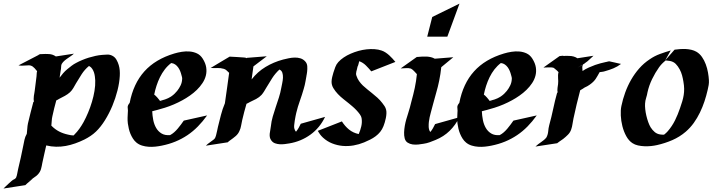

<svg xmlns="http://www.w3.org/2000/svg" viewBox="-44 -809 4012 1081"><path d="M179.7 -502.9H180.7Q177.7 -503.4 174.6 -503.7Q171.4 -503.9 168.9 -504.9Q167 -505.4 170.4 -504.9Q173.8 -504.4 175.8 -503.9Q179.7 -503.9 183.1 -504.2Q186.5 -504.4 190.4 -504.4Q211.9 -505.9 232.4 -504.6Q252.9 -503.4 270.5 -491.2L372.1 -506.8Q364.3 -499.5 353 -491.9Q341.8 -484.4 330.8 -476.6Q319.8 -468.8 311.3 -459.7Q302.7 -450.7 300.8 -440.4L299.8 -428.2Q299.8 -424.3 299.3 -420.9Q298.8 -417.5 297.9 -413.6L291.5 -371.6Q300.8 -384.3 311.3 -396.5Q321.8 -408.7 335.4 -419.9Q347.2 -429.7 359.1 -438.7Q371.1 -447.8 384.3 -454.6Q400.4 -463.4 418.5 -470.9Q436.5 -478.5 455.6 -484.4Q474.6 -490.2 493.9 -494.4Q513.2 -498.5 531.7 -500Q545.4 -501.5 560.5 -501.7Q575.7 -502 588.4 -495.1Q603 -487.8 611.6 -472.9Q620.1 -458 624.5 -442.9Q628.9 -428.2 630.1 -412.6Q631.3 -397 630.4 -381.3Q628.4 -343.3 617.4 -299.6Q606.4 -255.9 588.6 -213.1Q570.8 -170.4 547.1 -132.3Q523.4 -94.2 496.6 -68.4Q482.4 -54.7 465.6 -43.5Q448.7 -32.2 431.2 -23.4Q405.3 -10.7 379.2 -1.5Q353 7.8 326.2 12.7Q299.3 17.6 272 17.1Q244.6 16.6 216.3 9.8Q210.9 34.7 205.1 59.1Q199.2 83.5 194.3 108.4Q191.4 126 187 142.1Q182.6 158.2 170.4 171.9Q166.5 175.8 164.3 178Q162.1 180.2 158.2 183.1L147.9 189.9L145.5 191.4L144.5 191.9Q149.9 189 151.6 188Q153.3 187 152.6 187.5Q151.9 188 149.2 189.7Q146.5 191.4 143.6 193.4Q132.8 204.1 121.1 213.4Q109.4 222.7 98.6 233.4L-24.4 252.4Q-21 249 -12.9 241.2Q-4.9 233.4 4.2 225.1Q13.2 216.8 21.5 209.7Q29.8 202.6 34.2 201.2Q34.7 200.7 35.6 200.7Q39.6 197.8 41.5 196.8L46.4 191.4Q51.3 179.7 53.2 167.2Q55.2 154.8 58.1 142.6Q65.9 110.4 73 78.4Q80.1 46.4 86.4 14.2Q90.3 -5.9 93.8 -22.2Q97.2 -38.6 106.9 -55.7Q108.9 -70.3 109.6 -85Q110.4 -99.6 113.3 -113.8Q120.1 -145 128.2 -175Q136.2 -205.1 144 -235.8L147.5 -236.8Q145.5 -243.7 145.5 -252.2Q145.5 -260.7 146.7 -269Q147.9 -277.3 149.4 -284.9Q150.9 -292.5 151.4 -297.9Q153.8 -318.4 156.5 -338.4Q159.2 -358.4 161.6 -378.9Q162.6 -386.2 162.6 -393.8Q162.6 -401.4 165 -408.2Q160.2 -413.1 156 -418.7Q151.9 -424.3 146.5 -428.7Q143.6 -431.2 142.1 -432.6Q140.6 -434.1 139.4 -434.8Q138.2 -435.5 137 -436.3Q135.7 -437 133.3 -438L129.9 -439.5Q129.4 -439.9 128.4 -439.9Q123.5 -440.9 120.6 -441.2Q117.7 -441.4 112.3 -440.9Q99.1 -440.4 86.2 -439.5Q73.2 -438.5 60.1 -440.9ZM251 -154.8Q248 -142.1 247.3 -128.7Q246.6 -115.2 245.1 -101.6Q256.3 -90.3 266.8 -82.5Q277.3 -74.7 288.6 -68.8Q299.8 -63 312.3 -58.6Q324.7 -54.2 340.3 -50.8Q355 -46.9 370.1 -46.4Q371.1 -47.4 372.6 -48.6Q374 -49.8 375 -51.3Q390.6 -66.9 403.3 -84.7Q416 -102.5 426.8 -122.1Q439.9 -146 452.1 -175.3Q464.4 -204.6 473.6 -235.4Q482.9 -266.1 488 -297.1Q493.2 -328.1 492.2 -356Q491.7 -366.2 490.2 -377.9Q488.8 -389.6 485.4 -400.4Q481.9 -411.1 475.8 -420.7Q469.7 -430.2 460.4 -436Q459.5 -436 458.5 -436.3Q457.5 -436.5 456.5 -436.5H455.6Q432.1 -416.5 416 -391.6Q399.9 -366.7 384.3 -340.3Q377 -327.1 369.1 -313.7Q361.3 -300.3 350.1 -289.6Q336.9 -277.8 321.3 -269.3Q305.7 -260.7 290 -252.9L287.1 -251.5Q287.1 -251 282.7 -248.5Q278.3 -246.1 272.9 -243.7Q267.1 -221.2 261.2 -199.2Q255.4 -177.2 251 -154.8ZM113.3 211.4Q123 205.1 130.1 200.7Q137.2 196.3 142.1 193.8L143.6 192.4Q136.7 196.8 129.6 200.9Q122.6 205.1 118.7 207.5ZM116.2 208.5Q116.2 208.5 115.2 209.5ZM140.1 194.8V195.3Q140.1 194.8 140.1 194.8Z M674.8 -206.1Q674.8 -211.9 678 -218Q681.2 -224.1 686 -229.5Q707 -338.4 769 -407.2Q831.1 -476.1 937.5 -507.8Q957 -513.7 979.7 -517.3Q1002.4 -521 1024.4 -519Q1046.4 -517.1 1065.4 -508.1Q1084.5 -499 1097.2 -479Q1113.3 -453.6 1116.9 -429.7Q1120.6 -405.8 1115 -383.5Q1109.4 -361.3 1095.9 -341.1Q1082.5 -320.8 1064.5 -303.2Q1046.4 -285.6 1025.1 -270.8Q1003.9 -255.9 982.9 -244.6Q936 -218.8 884.8 -202.6L849.6 -192.4Q844.2 -190.9 839.6 -189.5Q835 -188 829.6 -187L813 -182.6Q814 -158.2 818.8 -133.3Q823.7 -108.4 835.2 -88.6Q846.7 -68.8 865.7 -57.4Q884.8 -45.9 913.6 -48.3Q925.8 -54.7 936.5 -64.2Q947.3 -73.7 956.5 -84.7Q965.8 -95.7 974.4 -107.2Q982.9 -118.7 990.7 -129.9L1122.1 -159.2Q1097.7 -125 1070.3 -97.2Q1043 -69.3 1011.5 -48.1Q980 -26.9 943.8 -12Q907.7 2.9 865.7 11.2Q849.1 14.6 830.3 16.6Q811.5 18.6 792.7 17.3Q773.9 16.1 756.1 10.7Q738.3 5.4 724.1 -6.3Q712.9 -15.6 704.6 -28.6Q696.3 -41.5 690.4 -55.7Q684.6 -69.8 681.2 -84.7Q677.7 -99.6 675.8 -113.8Q673.8 -130.9 674.3 -146.2Q674.8 -161.6 675.8 -178.2Q676.8 -185.5 675.8 -192.4Q674.8 -199.2 674.8 -206.1ZM919.9 -454.1Q899.4 -438.5 883.8 -418.2Q868.2 -397.9 856.7 -374.5Q845.2 -351.1 837.2 -326.2Q829.1 -301.3 824.2 -276.4Q827.6 -274.4 832 -270Q836.4 -265.6 841.3 -260.3Q846.2 -254.9 850.3 -249.5Q854.5 -244.1 856.9 -240.7L871.6 -245.1Q870.6 -245.1 871.8 -245.4Q873 -245.6 875.5 -246.3Q877.9 -247.1 880.6 -247.8Q883.3 -248.5 884.8 -249Q893.6 -252 902.8 -256.3Q903.8 -256.8 907.2 -258.8Q910.6 -260.7 912.6 -261.7Q915 -262.7 917 -264.2Q918.9 -265.6 921.4 -267.1Q931.2 -273.9 938.7 -281.2Q946.3 -288.6 953.6 -297.4Q964.8 -311.5 972.7 -327.9Q980.5 -344.2 981.4 -362.3Q982.4 -368.2 980.7 -374.8Q979 -381.3 977.5 -386.7Q974.6 -398.4 970 -409.7Q965.3 -420.9 958.5 -430.2Q951.7 -439.5 942.4 -446Q933.1 -452.6 919.9 -454.1ZM889.2 -249Q890.1 -249 893.1 -250Q894 -250.5 895.5 -250.7Q897 -251 896 -251ZM862.3 -238.3Q864.7 -237.3 866.5 -237.3Q868.2 -237.3 866.2 -237.8ZM835 -188.5Q834 -188 834.7 -188.2Q835.4 -188.5 836.9 -189Q836.4 -189 835.9 -188.7Q835.4 -188.5 835 -188.5ZM928.7 -268.1Q928.2 -268.1 928.2 -267.6Q931.2 -269 928.7 -268.1Z M1235.4 -7.3 1237.8 -8.8 1234.9 -7.3 1115.2 11.2Q1125 1 1136.5 -6.6Q1147.9 -14.2 1159.2 -23.4Q1162.6 -26.9 1163.6 -27.6Q1164.6 -28.3 1167 -32.2L1168.9 -37.1Q1169.9 -39.1 1171.4 -43.7Q1172.9 -48.3 1173.3 -50.8Q1176.3 -62 1178.5 -73Q1180.7 -84 1183.1 -94.7Q1191.4 -128.4 1200 -161.9Q1208.5 -195.3 1222.2 -227.5Q1228.5 -271 1234.4 -313.5Q1240.2 -356 1246.1 -398.9Q1238.8 -405.8 1231.9 -412.4Q1225.1 -418.9 1216.3 -421.4Q1198.2 -426.8 1179.4 -426Q1160.6 -425.3 1142.1 -426.3Q1168.9 -442.4 1195.6 -458.5Q1222.2 -474.6 1249 -490.2Q1269 -489.3 1288.6 -488Q1308.1 -486.8 1328.1 -485.4Q1332 -485.4 1336.2 -484.6Q1340.3 -483.9 1343.8 -481.4L1346.7 -483.4L1458 -492.2Q1439 -478 1420.2 -463.6Q1401.4 -449.2 1382.8 -435.1L1372.6 -361.8Q1405.8 -404.8 1451.2 -432.1Q1496.6 -459.5 1549.3 -473.6Q1563.5 -477.1 1580.3 -480.7Q1597.2 -484.4 1614.3 -484.9Q1631.3 -485.4 1647 -480.7Q1662.6 -476.1 1674.3 -463.4Q1685.1 -451.7 1686 -435.8Q1687 -419.9 1685.1 -404.8Q1685.1 -403.8 1684.6 -401.4Q1684.1 -398.9 1683.8 -396Q1683.6 -393.1 1683.1 -390.6Q1682.6 -388.2 1682.1 -386.7L1681.2 -379.9Q1680.7 -377.4 1680.2 -375Q1679.7 -372.6 1679.7 -371.6L1676.3 -352.5Q1674.3 -341.3 1671.9 -330.6Q1669.4 -319.8 1666 -308.6Q1656.2 -274.4 1644.3 -241.2Q1632.3 -208 1624 -173.3Q1622.6 -167.5 1620.1 -155.3Q1617.7 -143.1 1615.5 -129.6Q1613.3 -116.2 1612.3 -104.2Q1611.3 -92.3 1612.8 -86.9Q1613.8 -82.5 1616.2 -76.9Q1618.7 -71.3 1622.6 -67.4Q1630.9 -77.6 1637.5 -89.1Q1644 -100.6 1649.4 -112.3L1786.1 -150.9Q1772 -120.6 1751.2 -95.5Q1730.5 -70.3 1704.3 -51.3Q1678.2 -32.2 1647.7 -19.5Q1617.2 -6.8 1584.5 -1.5Q1573.2 0.5 1559.3 2.2Q1545.4 3.9 1531.5 3.2Q1517.6 2.4 1505.1 -2Q1492.7 -6.3 1484.4 -17.1Q1477.1 -26.4 1475.3 -36.4Q1473.6 -46.4 1474.6 -56.6Q1475.6 -66.9 1477.8 -77.1Q1480 -87.4 1481 -97.7Q1483.9 -126 1491.7 -152.8Q1499.5 -179.7 1508.5 -206.3Q1517.6 -232.9 1526.1 -259.5Q1534.7 -286.1 1539.6 -314Q1541.5 -324.7 1544.9 -340.3Q1548.3 -356 1549.1 -371.3Q1549.8 -386.7 1545.7 -399.4Q1541.5 -412.1 1529.3 -417.5Q1505.4 -395.5 1488.5 -369.1Q1471.7 -342.8 1455.1 -314.9Q1448.7 -304.2 1442.9 -294.4Q1437 -284.7 1428.7 -274.9Q1416 -261.2 1397.7 -251.5Q1379.4 -241.7 1362.8 -234.4Q1358.9 -231.9 1354 -229.5Q1349.1 -227.1 1343.8 -224.6Q1336.9 -201.7 1331.1 -179Q1325.2 -156.2 1319.8 -133.3Q1315.9 -117.7 1313.5 -101.8Q1311 -85.9 1304.2 -71.8Q1296.9 -54.7 1282.5 -42.5Q1268.1 -30.3 1253.9 -20.5L1245.6 -14.6Q1245.6 -14.2 1245.1 -14.2L1242.2 -12.2Q1244.1 -13.7 1245.6 -14.4Q1247.1 -15.1 1248 -16.1L1245.6 -14.6Q1245.6 -14.2 1245.1 -14.2L1238.3 -7.8ZM1248 -16.1Q1252.9 -20 1252.9 -20.5ZM1234.9 -7.3H1235.4Q1234.9 -6.8 1234.9 -6.8Q1233.9 -6.3 1234.9 -7.3ZM1169.9 -37.1Q1169.9 -37.6 1170.2 -37.8Q1170.4 -38.1 1170.4 -38.6Q1170.4 -38.1 1170.2 -37.8Q1169.9 -37.6 1169.9 -37.1Z M1880.9 -125.5Q1897.9 -98.6 1920.9 -79.8Q1943.8 -61 1975.6 -54.2Q1984.9 -74.7 1990.2 -98.1Q1995.6 -121.6 1991.7 -144.5Q1990.2 -153.8 1981.7 -165.8Q1973.1 -177.7 1961.9 -189.5Q1950.7 -201.2 1939.2 -210.9Q1927.7 -220.7 1920.4 -226.6Q1907.2 -237.3 1890.4 -250.5Q1873.5 -263.7 1858.4 -279.5Q1843.3 -295.4 1832.8 -313Q1822.3 -330.6 1822.8 -350.1Q1823.2 -362.8 1826.4 -375.5Q1829.6 -388.2 1833 -399.9Q1837.9 -415.5 1843.8 -431.4Q1849.6 -447.3 1860.8 -459.5Q1873.5 -473.6 1891.4 -485.6Q1909.2 -497.6 1930.4 -506.8Q1951.7 -516.1 1974.6 -522.5Q1997.6 -528.8 2020.3 -531.2Q2043 -533.7 2064.7 -532.2Q2086.4 -530.8 2104.5 -524.4Q2116.2 -520.5 2127 -513.4Q2137.7 -506.3 2147.2 -497.8Q2156.7 -489.3 2165.5 -479.5Q2174.3 -469.7 2182.1 -460.4L2046.4 -407.2Q2033.2 -423.3 2016.4 -440.2Q1999.5 -457 1978.5 -464.4Q1976.1 -456.1 1974.4 -448.2Q1972.7 -440.4 1968.8 -433.1Q1968.8 -431.6 1968.3 -430.7Q1967.3 -424.3 1965.6 -418.5Q1963.9 -412.6 1962.4 -406.7Q1960.9 -400.9 1960.7 -394.8Q1960.4 -388.7 1962.9 -382.3Q1968.3 -365.7 1977.8 -352.3Q1987.3 -338.9 1999 -327.6Q2010.7 -316.4 2023.7 -306.2Q2036.6 -295.9 2049.8 -285.2Q2065.9 -272.5 2080.8 -259Q2095.7 -245.6 2108.4 -229Q2115.2 -220.7 2121.3 -211.2Q2127.4 -201.7 2129.9 -190.9Q2132.3 -181.2 2131.6 -168.9Q2130.9 -156.7 2128.4 -144.3Q2126 -131.8 2122.3 -119.9Q2118.7 -107.9 2115.2 -99.1Q2107.9 -80.6 2096.7 -66.7Q2085.4 -52.7 2071 -42Q2056.6 -31.2 2040 -22.9Q2023.4 -14.6 2005.9 -7.3Q1977.5 4.4 1946.8 9.8Q1916 15.1 1885.5 12.5Q1855 9.8 1826.4 -1.5Q1797.9 -12.7 1774.4 -34.2Q1768.6 -40 1764.9 -43.9Q1761.2 -47.9 1758.3 -52Q1755.4 -56.2 1752.4 -60.8Q1749.5 -65.4 1745.1 -72.3Z M2272.5 -238.3Q2283.2 -276.4 2291.3 -314.2Q2299.3 -352.1 2303.2 -391.6Q2295.4 -399.9 2287.6 -408.4Q2279.8 -417 2269.5 -422.9Q2255.4 -426.8 2241 -425.3Q2226.6 -423.8 2211.9 -423.8L2302.7 -488.3Q2305.2 -488.3 2307.4 -488.3Q2309.6 -488.3 2312 -488.8Q2322.8 -489.7 2334.7 -490.5Q2346.7 -491.2 2358.6 -490.5Q2370.6 -489.7 2382.1 -487.1Q2393.6 -484.4 2403.8 -478.5L2508.3 -486.8L2440.4 -430.7Q2438.5 -411.6 2435.5 -392.3Q2432.6 -373 2428.7 -354.5Q2421.9 -320.8 2412.4 -288.6Q2402.8 -256.3 2394.5 -223.6Q2388.2 -198.2 2381.1 -173.6Q2374 -148.9 2370.6 -122.6Q2370.1 -117.7 2369.6 -109.9Q2369.1 -102.1 2369.6 -94Q2370.1 -85.9 2372.3 -78.4Q2374.5 -70.8 2378.9 -65.9Q2387.2 -75.7 2393.8 -87.4Q2400.4 -99.1 2405.8 -110.4L2542.5 -148.9Q2520.5 -104.5 2487.5 -72.3Q2454.6 -40 2408.2 -21Q2392.1 -14.2 2375 -8.1Q2357.9 -2 2340.3 0.5Q2327.6 2.9 2311 4.6Q2294.4 6.3 2279.1 4.2Q2263.7 2 2251.2 -5.9Q2238.8 -13.7 2234.4 -30.3Q2230.5 -45.9 2231.2 -64Q2231.9 -82 2235.1 -100.6Q2238.3 -119.1 2243.4 -137Q2248.5 -154.8 2253.4 -169.4Q2259.3 -186.5 2263.7 -203.9Q2268.1 -221.2 2272.5 -238.3ZM2389.6 -713.4 2543 -788.6 2474.6 -602.5H2361.3Z M2530.8 -206.1Q2530.8 -211.9 2533.9 -218Q2537.1 -224.1 2542 -229.5Q2563 -338.4 2625 -407.2Q2687 -476.1 2793.5 -507.8Q2813 -513.7 2835.7 -517.3Q2858.4 -521 2880.4 -519Q2902.3 -517.1 2921.4 -508.1Q2940.4 -499 2953.1 -479Q2969.2 -453.6 2972.9 -429.7Q2976.6 -405.8 2970.9 -383.5Q2965.3 -361.3 2951.9 -341.1Q2938.5 -320.8 2920.4 -303.2Q2902.3 -285.6 2881.1 -270.8Q2859.9 -255.9 2838.9 -244.6Q2792 -218.8 2740.7 -202.6L2705.6 -192.4Q2700.2 -190.9 2695.6 -189.5Q2690.9 -188 2685.5 -187L2668.9 -182.6Q2669.9 -158.2 2674.8 -133.3Q2679.7 -108.4 2691.2 -88.6Q2702.6 -68.8 2721.7 -57.4Q2740.7 -45.9 2769.5 -48.3Q2781.7 -54.7 2792.5 -64.2Q2803.2 -73.7 2812.5 -84.7Q2821.8 -95.7 2830.3 -107.2Q2838.9 -118.7 2846.7 -129.9L2978 -159.2Q2953.6 -125 2926.3 -97.2Q2898.9 -69.3 2867.4 -48.1Q2835.9 -26.9 2799.8 -12Q2763.7 2.9 2721.7 11.2Q2705.1 14.6 2686.3 16.6Q2667.5 18.6 2648.7 17.3Q2629.9 16.1 2612.1 10.7Q2594.2 5.4 2580.1 -6.3Q2568.8 -15.6 2560.5 -28.6Q2552.2 -41.5 2546.4 -55.7Q2540.5 -69.8 2537.1 -84.7Q2533.7 -99.6 2531.7 -113.8Q2529.8 -130.9 2530.3 -146.2Q2530.8 -161.6 2531.7 -178.2Q2532.7 -185.5 2531.7 -192.4Q2530.8 -199.2 2530.8 -206.1ZM2775.9 -454.1Q2755.4 -438.5 2739.7 -418.2Q2724.1 -397.9 2712.6 -374.5Q2701.2 -351.1 2693.1 -326.2Q2685.1 -301.3 2680.2 -276.4Q2683.6 -274.4 2688 -270Q2692.4 -265.6 2697.3 -260.3Q2702.1 -254.9 2706.3 -249.5Q2710.4 -244.1 2712.9 -240.7L2727.5 -245.1Q2726.6 -245.1 2727.8 -245.4Q2729 -245.6 2731.4 -246.3Q2733.9 -247.1 2736.6 -247.8Q2739.3 -248.5 2740.7 -249Q2749.5 -252 2758.8 -256.3Q2759.8 -256.8 2763.2 -258.8Q2766.6 -260.7 2768.6 -261.7Q2771 -262.7 2772.9 -264.2Q2774.9 -265.6 2777.3 -267.1Q2787.1 -273.9 2794.7 -281.2Q2802.2 -288.6 2809.6 -297.4Q2820.8 -311.5 2828.6 -327.9Q2836.4 -344.2 2837.4 -362.3Q2838.4 -368.2 2836.7 -374.8Q2835 -381.3 2833.5 -386.7Q2830.6 -398.4 2825.9 -409.7Q2821.3 -420.9 2814.5 -430.2Q2807.6 -439.5 2798.3 -446Q2789.1 -452.6 2775.9 -454.1ZM2745.1 -249Q2746.1 -249 2749 -250Q2750 -250.5 2751.5 -250.7Q2752.9 -251 2752 -251ZM2718.3 -238.3Q2720.7 -237.3 2722.4 -237.3Q2724.1 -237.3 2722.2 -237.8ZM2690.9 -188.5Q2689.9 -188 2690.7 -188.2Q2691.4 -188.5 2692.9 -189Q2692.4 -189 2691.9 -188.7Q2691.4 -188.5 2690.9 -188.5ZM2784.7 -268.1Q2784.2 -268.1 2784.2 -267.6Q2787.1 -269 2784.7 -268.1Z M3106.4 -493.2Q3112.3 -493.2 3118.9 -494.6Q3125.5 -496.1 3130.9 -493.7Q3134.8 -494.1 3137.7 -494.4Q3140.6 -494.6 3143.6 -494.6Q3146.5 -494.6 3150.6 -494.4Q3154.8 -494.1 3161.6 -494.1Q3188 -493.7 3207 -481L3297.4 -495.1Q3286.1 -485.4 3275.1 -474.4Q3264.2 -463.4 3251.5 -455.1Q3250.5 -454.1 3250 -454.1L3248 -452.1L3238.8 -446.3Q3233.9 -438 3234.4 -428.5Q3234.9 -418.9 3235.8 -409.2Q3252 -420.4 3270.8 -428.7Q3289.6 -437 3307.1 -443.4Q3322.3 -448.7 3336.2 -452.4Q3350.1 -456.1 3365.7 -459.5Q3368.2 -460 3371.6 -460.7Q3375 -461.4 3378.4 -462.4Q3381.8 -463.4 3385.7 -463.9Q3404.8 -459.5 3419.4 -456.5Q3425.8 -455.1 3431.6 -453.6Q3437.5 -452.1 3442.4 -451.2Q3447.8 -449.7 3452.6 -449.2Q3432.1 -433.6 3409.7 -424.3Q3387.2 -415 3362.3 -408.2Q3355.5 -405.8 3347.2 -404.8Q3338.9 -403.8 3332 -402.8Q3325.2 -391.1 3320.1 -381.6Q3314.9 -372.1 3309.1 -363.8Q3303.2 -355.5 3295.4 -347.9Q3287.6 -340.3 3275.9 -332Q3269 -326.7 3262.9 -323.7Q3256.8 -320.8 3248 -316.4L3247.1 -315.9Q3241.7 -312 3235.6 -308.3Q3229.5 -304.7 3222.7 -300.8Q3211.9 -261.2 3202.6 -221.2Q3193.4 -181.2 3184.6 -141.1Q3181.2 -125.5 3179.2 -110.4Q3177.2 -95.2 3171.9 -80.1Q3166.5 -63.5 3153.3 -50.3Q3140.1 -37.1 3127 -26.9L3101.6 -9.3Q3100.6 -8.3 3099.1 -7.1Q3097.7 -5.9 3095.7 -4.9L3093.8 -2.9L3092.3 -2.4Q3091.3 -2 3091.8 -2.4L2970.7 16.1Q2978 8.8 2986.1 2.9Q2994.1 -2.9 3002.4 -8.8Q3010.7 -14.6 3018.6 -21Q3026.4 -27.3 3032.7 -35.6Q3041 -51.8 3042.5 -69.6Q3043.9 -87.4 3048.3 -104.5Q3061 -150.4 3070.6 -196Q3080.1 -241.7 3092.8 -287.1L3095.7 -288.1Q3094.2 -293.5 3094.2 -300.3Q3094.2 -307.1 3095 -313.7Q3095.7 -320.3 3096.7 -326.2Q3097.7 -332 3098.1 -335.4Q3099.1 -344.2 3098.9 -352.5Q3098.6 -360.8 3098.1 -369.4Q3097.7 -377.9 3097.9 -386Q3098.1 -394 3100.6 -402.3Q3096.7 -407.7 3089.8 -413.6Q3083 -419.4 3078.6 -422.9Q3074.7 -426.8 3069.8 -428.2H3069.3Q3064 -429.7 3058.1 -429.7Q3047.4 -430.2 3036.9 -429.4Q3026.4 -428.7 3015.6 -428.7ZM3211.9 -430.7Q3216.8 -433.1 3221.2 -435.5Q3225.6 -438 3230.5 -440.4L3238.8 -446.3Q3232.9 -442.9 3226.8 -439.2Q3220.7 -435.5 3216.1 -433.1Q3211.4 -430.7 3209.7 -429.7Q3208 -428.7 3211.9 -430.7ZM3075.7 -426.3 3071.3 -427.7Q3072.8 -427.2 3074.7 -426.5Q3076.7 -425.8 3075.7 -426.3ZM3067.9 -429.2 3064.5 -430.7Q3063 -431.2 3067.9 -429.2Z M3703.1 -472.7Q3703.6 -473.1 3703.9 -472.9Q3704.1 -472.7 3704.6 -473.1L3753.9 -529.3Q3767.6 -531.2 3783.9 -532.5Q3800.3 -533.7 3816.7 -533Q3833 -532.2 3848.6 -528.6Q3864.3 -524.9 3877 -517.6Q3895.5 -506.8 3908.4 -488Q3921.4 -469.2 3929.7 -446.8Q3938 -424.3 3942.1 -400.9Q3946.3 -377.4 3947.3 -357.9Q3948.2 -344.2 3946 -330.3Q3943.8 -316.4 3940.4 -303.2Q3933.1 -271 3922.4 -238.5Q3911.6 -206.1 3896.7 -175.3Q3881.8 -144.5 3862.1 -116.9Q3842.3 -89.4 3816.9 -67.4Q3782.7 -38.1 3741 -20Q3699.2 -2 3655.3 7.8Q3640.6 11.2 3622.1 13.2Q3603.5 15.1 3584.7 14.4Q3565.9 13.7 3548.1 9.8Q3530.3 5.9 3517.1 -2.9Q3496.1 -16.6 3481.9 -42.5Q3467.8 -68.4 3460.2 -98.4Q3452.6 -128.4 3451.2 -158.9Q3449.7 -189.5 3454.6 -212.4Q3462.4 -250.5 3476.1 -288.1Q3489.7 -325.7 3509.3 -359.9Q3528.8 -394 3554.7 -423.6Q3580.6 -453.1 3613.8 -475.1Q3640.6 -493.7 3671.1 -504.9Q3701.7 -516.1 3732.4 -524.9ZM3728 -465.8Q3716.3 -467.8 3703.6 -468.8L3700.2 -465.8Q3694.8 -460.9 3690.4 -457Q3686 -453.1 3682.4 -449.2Q3678.7 -445.3 3675 -440.9Q3671.4 -436.5 3667 -430.7Q3645 -399.9 3627.4 -363.5Q3609.9 -327.1 3601.6 -289.6Q3599.1 -273.9 3594 -258.3Q3588.9 -242.7 3587.9 -226.1Q3586.9 -211.9 3588.9 -193.8Q3590.8 -175.8 3595.2 -157.2Q3599.6 -138.7 3605.7 -121.6Q3611.8 -104.5 3619.1 -92.3Q3628.9 -76.7 3642.3 -65.4Q3655.8 -54.2 3674.3 -51.8Q3679.7 -50.8 3684.6 -50.8Q3689.5 -50.8 3694.8 -50.8Q3700.7 -55.2 3706.3 -60.5Q3711.9 -65.9 3715.8 -70.3Q3740.2 -98.6 3756.6 -131.8Q3772.9 -165 3784.7 -200.2Q3792 -221.2 3797.4 -239Q3802.7 -256.8 3805.4 -273.9Q3808.1 -291 3807.9 -309.3Q3807.6 -327.6 3803.7 -349.6Q3800.8 -367.7 3796.1 -385Q3791.5 -402.3 3782.7 -418.5Q3773.4 -436 3760.7 -449Q3748 -461.9 3728 -465.8ZM3712.9 -471.2Q3711.4 -471.2 3710 -470.7Q3710.9 -470.7 3711.4 -470.9Q3711.9 -471.2 3712.9 -471.2Z"/></svg>

Font: Autopia Bold Italic
Style: Bold Italic
Weight: 700
Italic angle: -104°
Designer: Antoine Gelgon
Foundry: Antoine Gelgon
Version: V.1.0